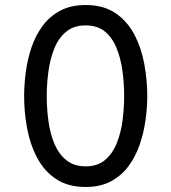

<svg xmlns="http://www.w3.org/2000/svg" viewBox="-20 -732 682 764"><path d="M321 12Q250.5 12 203.2 -19.5Q156 -51 128 -103.8Q100 -156.5 88 -220.8Q76 -285 76 -350Q76 -396 82.8 -446.2Q89.5 -496.5 105.5 -543.8Q121.5 -591 149.5 -629Q177.5 -667 219.8 -689.5Q262 -712 321 -712Q391.5 -712 438.8 -680.2Q486 -648.5 514 -595.5Q542 -542.5 554 -478.5Q566 -414.5 566 -350Q566 -304 559 -253.8Q552 -203.5 535.8 -156.2Q519.5 -109 491.5 -71Q463.5 -33 421.5 -10.5Q379.5 12 321 12ZM321 -70Q368.5 -70 398.5 -95.8Q428.5 -121.5 445 -163.2Q461.5 -205 467.8 -254Q474 -303 474 -350Q474 -402 467 -451.8Q460 -501.5 443.2 -542.2Q426.5 -583 396.8 -607Q367 -631 321 -631Q273 -631 242.5 -605.2Q212 -579.5 195.5 -537.5Q179 -495.5 172.5 -446.2Q166 -397 166 -350Q166 -298.5 173 -248.5Q180 -198.5 197.2 -158.2Q214.5 -118 244.8 -94Q275 -70 321 -70Z"/></svg>

Font: Undotted
Style: Regular
Weight: 400
Designer: Delve Withrington, Dave Bailey, Thomas Jockin
Foundry: Delve Fonts LLC
Version: Version 4.000